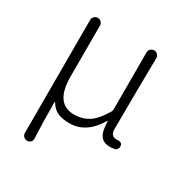

<svg xmlns="http://www.w3.org/2000/svg" viewBox="-170 -661 945 991"><g transform="rotate(30 302.5 -165.0)"><path d="M129.9 201.2Q117.2 201.2 108.4 192.4Q99.6 183.6 99.6 170.9V-502Q99.6 -513.7 108.4 -522.5Q117.2 -531.2 128.9 -531.2Q140.6 -531.2 149.4 -522.9Q158.2 -514.6 158.2 -502V-197.3Q158.2 -37.1 271.5 -37.1Q317.4 -37.1 355 -59.6Q392.6 -82 432.6 -149.4Q435.5 -156.2 435.5 -163.1V-502Q435.5 -514.6 444.3 -522.9Q453.1 -531.2 464.8 -531.2Q476.6 -531.2 485.4 -522.5Q494.1 -513.7 494.1 -502Q493.2 -471.7 491.7 -314.5Q490.2 -157.2 490.2 -76.2Q490.2 -55.7 499.5 -45.4Q508.8 -35.2 525.4 -35.2Q530.3 -35.2 534.2 -36.1Q543.9 -37.1 551.8 -32.7Q559.6 -28.3 560.5 -19.5Q561.5 -16.6 561.5 -13.7Q561.5 -5.9 557.6 0Q552.7 9.8 543 11.7Q530.3 14.6 514.6 14.6Q475.6 14.6 458 -10.7Q440.4 -36.1 439.5 -93.8Q439.5 -94.7 438 -94.7Q436.5 -94.7 436.5 -94.7Q373 13.7 273.4 13.7Q231.4 13.7 203.6 2Q175.8 -9.8 155.3 -43Q155.3 -43.9 153.8 -43.5Q152.3 -43 152.3 -42Q153.3 106.4 157.2 171.9Q158.2 183.6 149.9 192.4Q141.6 201.2 129.9 201.2Z"/></g></svg>

Font: irohamaru Light
Style: Regular
Weight: 200
Designer: [Source Han Sans]
Ryoko NISHIZUKA  (kana & ideographs); Paul D. Hunt (Latin, Greek & Cyrillic); Wenlong ZHANG  (bopomofo
Version: Version 1.01